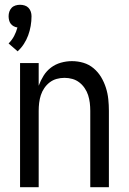

<svg xmlns="http://www.w3.org/2000/svg" viewBox="-20 -784 540 804"><path d="M64 0V-520H142V-425Q150 -447 162.5 -467Q175 -487 193.5 -501Q212 -515 235 -521.5Q258 -528 281 -528Q306 -528 329.5 -521Q353 -514 372 -498Q391 -482 403.5 -461Q416 -440 423.5 -416.5Q431 -393 433.5 -368.5Q436 -344 436 -320V0H358V-320Q358 -337 356 -353.5Q354 -370 349 -385.5Q344 -401 334.5 -415Q325 -429 312 -439Q299 -449 283 -453.5Q267 -458 250 -458Q233 -458 217 -453.5Q201 -449 188 -439Q175 -429 165.5 -415Q156 -401 151 -385.5Q146 -370 144 -353.5Q142 -337 142 -320V0ZM54 -569 16 -602Q30 -616 39 -633Q48 -650 53 -669Q45 -670 37.5 -674Q30 -678 25 -684.5Q20 -691 18 -699.5Q16 -708 16 -716Q16 -726 19 -735Q22 -744 28.5 -751Q35 -758 44.5 -761Q54 -764 64 -764Q74 -764 83.5 -761Q93 -758 99.5 -751Q106 -744 109 -735Q112 -726 112 -716Q112 -696 108.5 -675.5Q105 -655 98 -636Q91 -617 80 -600Q69 -583 54 -569Z"/></svg>

Font: Iosevka Term Curly
Style: Regular
Weight: 400
Designer: Belleve Invis
Foundry: Belleve Invis
Version: Version 32.3.0